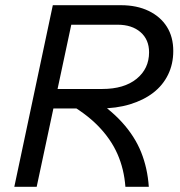

<svg xmlns="http://www.w3.org/2000/svg" viewBox="-20 -718 690 738"><path d="M161 -301 176 -376H373Q457 -376 505 -415Q553 -454 553 -517Q553 -566 520 -594.5Q487 -623 432 -623H229L245 -698H445Q506 -698 551.5 -676Q597 -654 621.5 -615Q646 -576 646 -522Q646 -472 626 -431Q606 -390 569 -361.5Q532 -333 479.5 -317Q427 -301 361 -301ZM35 0 183 -698H270L121 0ZM462 0Q457 -68 431.5 -126Q406 -184 356.5 -234.5Q307 -285 229 -328L323 -350Q400 -302 449 -248Q498 -194 522.5 -133Q547 -72 552 0Z"/></svg>

Font: Azeret Mono Thin Light
Style: Italic
Weight: 300
Italic angle: -12°
Version: Version 1.002